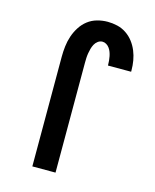

<svg xmlns="http://www.w3.org/2000/svg" viewBox="-112 -820 724 896"><g transform="rotate(15 250.0 -371.5)"><path d="M131 0V-530Q131 -555 134 -580.5Q137 -606 145 -630Q153 -654 167 -676Q181 -698 201 -713.5Q221 -729 246 -736Q271 -743 297 -743Q320 -743 343.5 -737.5Q367 -732 387 -718.5Q407 -705 421.5 -686Q436 -667 445 -645Q454 -623 458 -599.5Q462 -576 462 -552V-546H350V-549Q350 -559 349 -569.5Q348 -580 346 -590Q344 -600 340.5 -609.5Q337 -619 331 -627.5Q325 -636 316 -641.5Q307 -647 297 -647Q285 -647 275 -639.5Q265 -632 259.5 -621.5Q254 -611 251 -600Q248 -589 246 -577Q244 -565 243.5 -553.5Q243 -542 243 -530V0Z"/></g></svg>

Font: Iosevka Fixed
Style: Bold
Weight: 700
Monospace: yes
Designer: Belleve Invis
Foundry: Belleve Invis
Version: Version 32.3.0